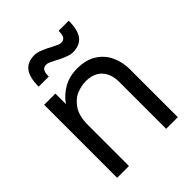

<svg xmlns="http://www.w3.org/2000/svg" viewBox="-206 -850 967 967"><g transform="rotate(-45 278.0 -366.0)"><path d="M62 -520H142V-445Q170 -485 212 -508.5Q254 -532 309 -532Q372 -532 413.5 -505Q455 -478 474.5 -434.5Q494 -391 494 -342V0H411V-334Q411 -390 381 -423Q351 -456 293 -456Q266 -456 232.5 -444Q199 -432 172.5 -395Q146 -358 146 -291V0H62ZM205 -732Q219 -732 234.5 -726.5Q250 -721 270 -712Q274 -710 278 -708L297 -698Q309 -692 321.5 -686Q334 -680 343 -680Q361 -680 369 -691.5Q377 -703 377 -732H449Q449 -667 425.5 -635.5Q402 -604 351 -604Q337 -604 321.5 -609.5Q306 -615 286 -624Q282 -626 278 -628L259 -638Q247 -644 234.5 -650Q222 -656 213 -656Q195 -656 187 -644.5Q179 -633 179 -604H107Q107 -669 130.5 -700.5Q154 -732 205 -732Z"/></g></svg>

Font: Aspekta Variable
Style: Regular
Weight: 400
Designer: Ivo Dolenc
Version: Version 2.100